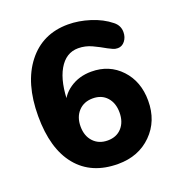

<svg xmlns="http://www.w3.org/2000/svg" viewBox="-131 -820 862 936"><g transform="rotate(-20 300.0 -352.5)"><path d="M324 9Q186 9 111 -82.5Q36 -174 36 -343Q36 -514 114 -614Q192 -714 325 -714Q380 -714 438.5 -695.5Q497 -677 539 -643Q567 -621 567 -587Q567 -560 552 -541Q537 -522 515 -522Q501 -522 490.5 -527Q480 -532 466 -539Q437 -556 403 -572Q369 -588 332 -588Q268 -588 231.5 -524.5Q195 -461 195 -347V-315L179 -339Q193 -393 241 -426Q289 -459 353 -459Q446 -459 506 -395Q566 -331 566 -231Q566 -126 498 -58.5Q430 9 324 9ZM315 -116Q361 -116 388 -146Q415 -176 415 -225Q415 -274 388 -304Q361 -334 315 -334Q269 -334 241 -304Q213 -274 213 -225Q213 -176 241 -146Q269 -116 315 -116Z"/></g></svg>

Font: Nunito VF Beta Light
Style: Regular
Weight: 300
Designer: Vernon Adams
Foundry: newtypography
Version: Version 3.001